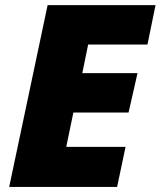

<svg xmlns="http://www.w3.org/2000/svg" viewBox="-20 -734 631 754"><path d="M16.1 0 167 -713.9H590.8L559.1 -559.1H326.2L303.2 -446.8H520L484.9 -292H268.1L240.2 -157.2H473.1L439.9 0Z"/></svg>

Font: Open Sans ExtraBold
Style: Italic
Weight: 800
Italic angle: -12°
Designer: Monotype Design Team
Foundry: Monotype Imaging Inc.
Version: Version 3.000; ttfautohint (v1.8.4)